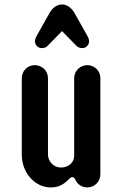

<svg xmlns="http://www.w3.org/2000/svg" viewBox="-20 -818 540 848"><path d="M365.7 -530.3C333.5 -530.3 307.6 -504.4 307.6 -473.1V-130.4C307.6 -97.7 280.3 -78.1 249 -78.1C217.3 -78.1 191.9 -104 191.9 -136.2V-473.1C191.9 -504.9 166 -530.3 133.3 -530.3C101.6 -530.3 76.2 -504.4 76.2 -473.1V-134.8C76.2 -55.7 133.3 9.8 204.1 9.8C241.2 9.8 263.7 -5.9 280.8 -23.4C287.1 -28.8 291.5 -35.6 299.3 -35.6C307.6 -35.6 311 -29.3 313 -23.4C317.4 -15.6 331.1 9.8 365.7 9.8C397.5 9.8 423.3 -15.6 423.3 -48.8V-473.1C423.3 -504.9 397.5 -530.3 365.7 -530.3ZM308.6 -761.2C295.9 -782.7 276.9 -798.3 254.4 -798.3C231 -798.3 211.4 -783.2 199.2 -761.2L140.6 -657.2C136.7 -649.9 134.3 -642.1 134.3 -635.3C134.3 -620.6 146.5 -605.5 164.1 -605.5C173.3 -605.5 183.1 -607.9 189.9 -615.2L253.9 -680.7L317.9 -615.2C324.7 -608.4 334.5 -605.5 343.8 -605.5C361.3 -605.5 373.5 -620.6 373.5 -635.3C373.5 -642.6 371.1 -649.9 367.2 -657.2Z"/></svg>

Font: Supermercado One
Style: Regular
Weight: 400
Designer: James Grieshaber
Foundry: James Grieshaber
Version: Version 1.002